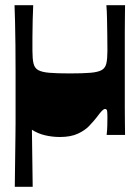

<svg xmlns="http://www.w3.org/2000/svg" viewBox="-20 -520 539 740"><path d="M37 200Q38 128 38.5 82Q39 36 39.5 5.5Q40 -25 40 -47.5Q40 -70 40 -93.5Q40 -117 40 -150Q40 -194 40 -245Q40 -296 39.5 -345.5Q39 -395 38 -436Q37 -477 36 -500H108Q107 -477 106 -443.5Q105 -410 105 -377Q105 -344 105 -324Q105 -294 109 -276Q113 -258 127 -250Q141 -242 170 -239.5Q199 -237 249 -237Q299 -237 328.5 -239.5Q358 -242 372 -250Q386 -258 390 -276Q394 -294 394 -324Q394 -354 393.5 -385.5Q393 -417 392.5 -447Q392 -477 390 -500H462Q462 -489 461.5 -460Q461 -431 461 -393.5Q461 -356 461 -318Q461 -280 461 -251Q461 -221 461 -183Q461 -145 461 -107Q461 -69 461.5 -40Q462 -11 462 0H391Q393 -17 393.5 -34.5Q394 -52 394 -69Q394 -83 393 -91.5Q392 -100 385 -100Q380 -100 373 -93Q366 -86 352 -67Q341 -53 324 -35Q307 -17 279.5 -4.5Q252 8 211 8Q182 8 154 1.5Q126 -5 103 -20L106 200Z"/></svg>

Font: Ojuju ExtraBold
Style: Regular
Weight: 800
Designer: Chisaokwu Joboson, Mirko Velimirovic
Foundry: Udi Foundry
Version: Version 1.000